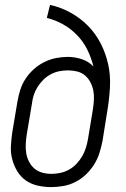

<svg xmlns="http://www.w3.org/2000/svg" viewBox="-20 -755 515 783"><path d="M189 8Q161 8 134 2Q107 -4 85.5 -19Q64 -34 50.5 -56.5Q37 -79 30 -105Q23 -131 24.5 -159Q26 -187 30 -215L51 -340Q55 -364 62.5 -388Q70 -412 84 -433.5Q98 -455 117.5 -472.5Q137 -490 160 -501.5Q183 -513 207.5 -518Q232 -523 255 -523Q286 -523 314 -513.5Q342 -504 361 -484Q352 -520 336 -552.5Q320 -585 295 -611Q270 -637 238.5 -655Q207 -673 171 -682L184 -735Q229 -725 268.5 -703Q308 -681 339 -649.5Q370 -618 390.5 -578Q411 -538 421 -493.5Q431 -449 428.5 -401Q426 -353 418 -305L398 -180Q393 -155 385.5 -131Q378 -107 364 -84.5Q350 -62 330.5 -43.5Q311 -25 287.5 -13Q264 -1 238.5 3.5Q213 8 189 8ZM190 -46Q208 -46 226.5 -50Q245 -54 262 -63.5Q279 -73 292.5 -87.5Q306 -102 315.5 -118.5Q325 -135 330.5 -153Q336 -171 339 -189L359 -310Q362 -330 363 -349Q364 -368 360.5 -386Q357 -404 348.5 -420Q340 -436 326.5 -447.5Q313 -459 294.5 -463.5Q276 -468 257 -468Q239 -468 221.5 -464.5Q204 -461 187 -452Q170 -443 156.5 -429.5Q143 -416 133 -400Q123 -384 117.5 -366.5Q112 -349 110 -331L89 -206Q86 -187 85 -167.5Q84 -148 87 -130Q90 -112 98.5 -95.5Q107 -79 120.5 -67.5Q134 -56 152 -51Q170 -46 190 -46Z"/></svg>

Font: Iosevka QP Light
Style: Italic
Weight: 300
Italic angle: -9°
Designer: Belleve Invis
Foundry: Belleve Invis
Version: Version 20.0.0; ttfautohint (v1.8.4)